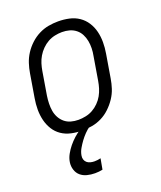

<svg xmlns="http://www.w3.org/2000/svg" viewBox="-139 -616 778 928"><g transform="rotate(-20 250.0 -152.5)"><path d="M202 8Q173 8 145.5 2Q118 -4 96 -19Q74 -34 60 -56.5Q46 -79 39.5 -105.5Q33 -132 33 -160.5Q33 -189 38 -218L58 -338Q62 -363 70 -387.5Q78 -412 92.5 -434.5Q107 -457 127.5 -476Q148 -495 172 -507Q196 -519 221 -523.5Q246 -528 271 -528Q300 -528 327.5 -522Q355 -516 377 -501Q399 -486 413.5 -463.5Q428 -441 434.5 -414.5Q441 -388 441 -359.5Q441 -331 436 -302L416 -182Q412 -157 404 -132.5Q396 -108 381 -85.5Q366 -63 346 -44Q326 -25 302 -13Q278 -1 252.5 3.5Q227 8 202 8ZM202 -47Q220 -47 239.5 -51Q259 -55 276 -64.5Q293 -74 307.5 -88.5Q322 -103 331.5 -120Q341 -137 346.5 -155Q352 -173 355 -191L375 -311Q379 -331 379.5 -350.5Q380 -370 376.5 -388.5Q373 -407 364.5 -423.5Q356 -440 341.5 -451.5Q327 -463 309 -468Q291 -473 271 -473Q253 -473 234 -469Q215 -465 198 -455.5Q181 -446 166.5 -431.5Q152 -417 142 -400Q132 -383 126.5 -365Q121 -347 118 -329L98 -209Q95 -189 94.5 -169.5Q94 -150 97 -131.5Q100 -113 109 -96.5Q118 -80 132 -68.5Q146 -57 164 -52Q182 -47 202 -47ZM189 223Q168 223 148.5 218Q129 213 115 201Q101 189 95 170Q89 151 92 131Q95 111 105.5 92Q116 73 129.5 56.5Q143 40 159 25.5Q175 11 194 -1L205 -8H244L243 0Q227 11 213.5 25Q200 39 189 54Q178 69 168.5 85.5Q159 102 156 120Q154 131 157 140.5Q160 150 167.5 156.5Q175 163 185.5 165.5Q196 168 206 168Q214 168 222 167Q230 166 238 164L228 219Q219 221 209 222Q199 223 189 223Z"/></g></svg>

Font: Iosevka Curly Light
Style: Italic
Weight: 300
Italic angle: -9°
Monospace: yes
Designer: Belleve Invis
Foundry: Belleve Invis
Version: Version 22.1.2; ttfautohint (v1.8.4)